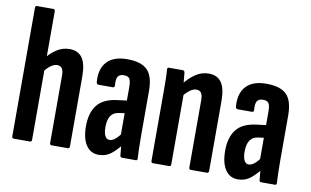

<svg xmlns="http://www.w3.org/2000/svg" viewBox="-72 -825 1578 974"><g transform="rotate(10 717.0 -338.5)"><path d="M241 0Q232 0 232 -11V-357Q232 -383 224 -394.5Q216 -406 199 -406Q184 -406 167.5 -394.5Q151 -383 134 -362L120 -419Q147 -454 178.5 -475.5Q210 -497 247 -497Q291 -497 312.5 -466.5Q334 -436 334 -371V-11Q334 0 325 0ZM46 0Q37 0 37 -11V-672Q37 -683 46 -683H130Q139 -683 139 -672V-11Q139 0 130 0Z M604 0Q595 0 594 -10Q592 -27 590 -52.5Q588 -78 587 -98L578 -110V-358Q578 -390 570.5 -402Q563 -414 541 -414Q519 -414 510.5 -400.5Q502 -387 505 -355Q506 -344 495 -344H423Q412 -344 411 -358Q406 -424 440 -460.5Q474 -497 544 -497Q616 -497 648 -465Q680 -433 680 -357V-125Q680 -82 681 -55Q682 -28 683 -12Q684 0 676 0ZM484 6Q442 6 419 -29Q396 -64 396 -126Q396 -195 427 -235Q458 -275 530 -284L586 -291V-226L550 -221Q522 -218 508 -197.5Q494 -177 494 -139Q494 -110 502 -94Q510 -78 525 -78Q540 -78 555 -90.5Q570 -103 592 -133L600 -69Q567 -28 542 -11Q517 6 484 6Z M958 0Q949 0 949 -11V-357Q949 -383 941 -394.5Q933 -406 916 -406Q901 -406 884.5 -394.5Q868 -383 851 -362L837 -419Q864 -454 895.5 -475.5Q927 -497 964 -497Q1008 -497 1029.5 -466.5Q1051 -436 1051 -371V-11Q1051 0 1041 0ZM764 0Q754 0 754 -11V-367Q754 -405 753.5 -433Q753 -461 751 -479Q750 -491 759 -491H830Q839 -491 841 -481Q843 -464 845 -437.5Q847 -411 847 -394L856 -375V-11Q856 0 847 0Z M1321 0Q1312 0 1311 -10Q1309 -27 1307 -52.5Q1305 -78 1304 -98L1295 -110V-358Q1295 -390 1287.5 -402Q1280 -414 1258 -414Q1236 -414 1227.5 -400.5Q1219 -387 1222 -355Q1223 -344 1212 -344H1140Q1129 -344 1128 -358Q1123 -424 1157 -460.5Q1191 -497 1261 -497Q1333 -497 1365 -465Q1397 -433 1397 -357V-125Q1397 -82 1398 -55Q1399 -28 1400 -12Q1401 0 1393 0ZM1201 6Q1159 6 1136 -29Q1113 -64 1113 -126Q1113 -195 1144 -235Q1175 -275 1247 -284L1303 -291V-226L1267 -221Q1239 -218 1225 -197.5Q1211 -177 1211 -139Q1211 -110 1219 -94Q1227 -78 1242 -78Q1257 -78 1272 -90.5Q1287 -103 1309 -133L1317 -69Q1284 -28 1259 -11Q1234 6 1201 6Z"/></g></svg>

Font: Sofia Sans Extra Condensed
Style: Bold
Weight: 700
Designer: Botio Nikoltchev, Ani Petrova
Foundry: lettersoup
Version: Version 4.101